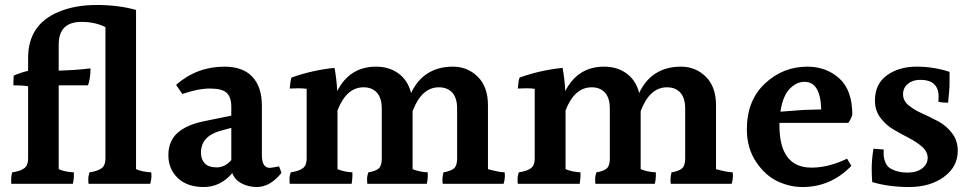

<svg xmlns="http://www.w3.org/2000/svg" viewBox="-20 -786 3901 772"><path d="M588 -93Q589 -88 589 -76.5Q589 -65 584 -47H336Q335 -54 335 -66.5Q335 -79 340 -93Q373 -98 388.5 -109.5Q404 -121 404 -148V-677Q362 -698 308 -698Q216 -698 216 -607V-502Q287 -504 344 -511Q344 -472 334 -443H216V-106Q239 -95 277 -93Q277 -88 277 -76.5Q277 -65 273 -47H25Q25 -54 25 -66.5Q25 -79 29 -93Q62 -98 77.5 -109.5Q93 -121 93 -148V-439Q73 -443 34 -443Q34 -449 34 -458Q34 -467 35 -482Q68 -496 93 -501V-553Q93 -687 215 -738Q281 -766 368.5 -766Q456 -766 527 -746V-106Q550 -95 588 -93Z M788 -172Q788 -145 803.5 -129Q819 -113 851.5 -113Q884 -113 910 -142V-272L866 -260Q788 -238 788 -172ZM1013 -34Q979 -34 951.5 -48.5Q924 -63 914 -90Q866 -34 799.5 -34Q733 -34 695 -70Q657 -106 657 -162Q657 -218 693 -251Q729 -284 802 -299L910 -321V-357Q910 -395 891.5 -412.5Q873 -430 824.5 -430Q776 -430 713 -408L688 -445Q772 -518 882 -518Q957 -518 995 -477Q1033 -436 1033 -361V-162Q1033 -111 1065 -111Q1070 -111 1102 -117L1112 -91Q1066 -34 1013 -34Z M1942 -363V-106Q1984 -94 2009 -93Q2010 -88 2010 -76.5Q2010 -65 2005 -47H1760Q1759 -54 1759 -65Q1759 -76 1763 -93Q1793 -98 1805.5 -109Q1818 -120 1818 -148V-349Q1818 -392 1798.5 -413.5Q1779 -435 1745 -435Q1675 -435 1639 -339V-106Q1664 -95 1700 -93Q1700 -88 1700 -76.5Q1700 -65 1696 -47H1457Q1456 -54 1456 -66.5Q1456 -79 1461 -93Q1491 -98 1503 -109Q1515 -120 1515 -148V-349Q1515 -392 1495.5 -413.5Q1476 -435 1442 -435Q1373 -435 1337 -342V-106Q1362 -95 1397 -93Q1397 -89 1397 -79Q1397 -69 1394 -47H1145Q1144 -54 1144 -66.5Q1144 -79 1149 -93Q1182 -98 1197.5 -109.5Q1213 -121 1213 -148V-429Q1197 -431 1179.5 -431Q1162 -431 1145 -430Q1147 -460 1152 -474Q1235 -504 1325 -513Q1333 -472 1336 -420Q1386 -518 1492 -518Q1545 -518 1582.5 -490.5Q1620 -463 1633 -412Q1657 -464 1699.5 -491Q1742 -518 1801 -518Q1860 -518 1901 -477.5Q1942 -437 1942 -363Z M2859 -363V-106Q2901 -94 2926 -93Q2927 -88 2927 -76.5Q2927 -65 2922 -47H2677Q2676 -54 2676 -65Q2676 -76 2680 -93Q2710 -98 2722.5 -109Q2735 -120 2735 -148V-349Q2735 -392 2715.5 -413.5Q2696 -435 2662 -435Q2592 -435 2556 -339V-106Q2581 -95 2617 -93Q2617 -88 2617 -76.5Q2617 -65 2613 -47H2374Q2373 -54 2373 -66.5Q2373 -79 2378 -93Q2408 -98 2420 -109Q2432 -120 2432 -148V-349Q2432 -392 2412.5 -413.5Q2393 -435 2359 -435Q2290 -435 2254 -342V-106Q2279 -95 2314 -93Q2314 -89 2314 -79Q2314 -69 2311 -47H2062Q2061 -54 2061 -66.5Q2061 -79 2066 -93Q2099 -98 2114.5 -109.5Q2130 -121 2130 -148V-429Q2114 -431 2096.5 -431Q2079 -431 2062 -430Q2064 -460 2069 -474Q2152 -504 2242 -513Q2250 -472 2253 -420Q2303 -518 2409 -518Q2462 -518 2499.5 -490.5Q2537 -463 2550 -412Q2574 -464 2616.5 -491Q2659 -518 2718 -518Q2777 -518 2818 -477.5Q2859 -437 2859 -363Z M3215 -457Q3182 -457 3154.5 -428Q3127 -399 3118 -337L3211 -344L3282 -346Q3279 -457 3215 -457ZM3114 -292V-282Q3114 -112 3243 -112Q3311 -112 3386 -148L3403 -119Q3321 -34 3207 -34Q3155 -34 3105.5 -57.5Q3056 -81 3019.5 -136Q2983 -191 2983 -266Q2983 -382 3055.5 -450Q3128 -518 3226 -518Q3302 -518 3354.5 -471Q3407 -424 3407 -324Q3401 -306 3391 -292Z M3498 -381Q3498 -449 3546.5 -483.5Q3595 -518 3665 -518Q3735 -518 3798 -497Q3798 -485 3798 -454.5Q3798 -424 3792 -373Q3766 -373 3753 -377Q3754 -388 3754 -397Q3754 -465 3680 -465Q3650 -465 3630.5 -449Q3611 -433 3611 -407Q3611 -381 3633.5 -362.5Q3656 -344 3688.5 -329.5Q3721 -315 3753.5 -297.5Q3786 -280 3808.5 -250Q3831 -220 3831 -180Q3831 -115 3775 -74.5Q3719 -34 3636 -34Q3553 -34 3487 -54Q3485 -77 3485 -110.5Q3485 -144 3492 -188Q3494 -188 3533 -185Q3533 -179 3533 -164.5Q3533 -150 3540.5 -132Q3548 -114 3565 -106Q3592 -92 3629 -92Q3666 -92 3688 -109Q3710 -126 3710 -151Q3710 -176 3688 -195.5Q3666 -215 3635 -231Q3604 -247 3573 -265Q3542 -283 3520 -312.5Q3498 -342 3498 -381Z"/></svg>

Font: Halant SemiBold
Style: Regular
Weight: 600
Designer: Hitesh Malaviya (Devanagari), Satya Rajpurohit (Latin)
Foundry: Indian Type Foundry
Version: Version 1.101;PS 1.0;hotconv 1.0.78;makeotf.lib2.5.61930; tt